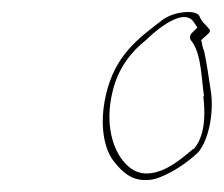

<svg xmlns="http://www.w3.org/2000/svg" viewBox="-20 -688 374 321"><path d="M157 -529C146 -481 153 -437 173 -415C185 -400 200 -387 222 -387C232 -387 239 -388 248 -392C269 -400 293 -416 311 -433C330 -455 337 -501 333 -532C330 -553 325 -586 321 -604C319 -606 318 -614 317 -619L316 -620C319 -625 330 -631 331 -636C331 -636 331 -639 330 -639C325 -646 317 -651 313 -662C306 -672 271 -669 252 -655C210 -623 172 -595 157 -529ZM168 -534C177 -574 200 -602 224 -621C225 -622 284 -681 304 -651L310 -642L300 -632C299 -630 298 -629 298 -628C297 -625 297 -623 302 -617C317 -595 317 -553 321 -528L320 -526C322 -508 326 -466 305 -440L304 -439H303C288 -427 258 -398 225 -398C203 -398 190 -413 182 -424C165 -449 157 -488 168 -534ZM311 -433Z"/></svg>

Font: Stray Cat
Style: HlCnObl
Weight: 100
Version: Version 1.0